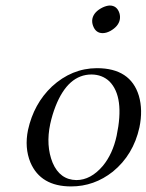

<svg xmlns="http://www.w3.org/2000/svg" viewBox="-20 -666 531 696"><path d="M314.9 -598.1Q320.3 -623.5 352.5 -639.2Q366.2 -645.5 377.4 -646Q404.3 -646 413.1 -617.7Q416.5 -605.5 414.1 -594.2Q409.2 -570.3 379.9 -553.7Q365.2 -545.9 352.1 -545.9Q327.1 -545.9 317.4 -572.3Q312.5 -585.4 314.9 -598.1ZM81.5 -194.8Q102.5 -290 168 -352.1Q240.2 -418.5 331.1 -418.9Q453.1 -418.9 483.4 -318.8Q498.5 -267.1 485.4 -204.1Q463.4 -104.5 389.2 -43.9Q321.3 9.8 237.8 9.8Q127.4 9.8 90.3 -77.1Q68.4 -130.4 81.5 -194.8ZM312 -396Q226.6 -396 181.2 -280.3Q169.4 -250 162.1 -216.8Q145.5 -138.2 170.9 -75.7Q197.3 -14.2 256.8 -13.2Q309.1 -13.2 353 -64.9Q388.7 -108.4 402.8 -173.8Q432.6 -314.9 376.5 -371.1Q350.6 -395.5 312 -396Z"/></svg>

Font: Linux Libertine Display Slanted O
Style: Slanted
Weight: 400
Designer: Philipp H. Poll
Foundry: Philipp H. Poll
Version: Version 5.0.9